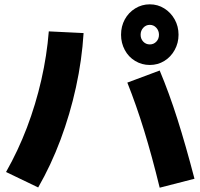

<svg xmlns="http://www.w3.org/2000/svg" viewBox="-20 -871 920 883"><path d="M536.7 -711.1Q536.7 -750 553.9 -781.7Q571.1 -813.3 601.7 -832.2Q632.2 -851.1 668.9 -851.1Q705.6 -851.1 735.6 -832.2Q765.6 -813.3 783.3 -781.7Q801.1 -750 801.1 -711.1Q801.1 -673.3 783.3 -641.1Q765.6 -608.9 735.6 -590.6Q705.6 -572.2 668.9 -572.2Q632.2 -572.2 601.7 -590.6Q571.1 -608.9 553.9 -641.1Q536.7 -673.3 536.7 -711.1ZM711.1 -711.1Q711.1 -730 698.9 -743.3Q686.7 -756.7 668.9 -756.7Q651.1 -756.7 638.9 -743.3Q626.7 -730 626.7 -711.1Q626.7 -692.2 638.9 -679.4Q651.1 -666.7 668.9 -666.7Q686.7 -666.7 698.9 -679.4Q711.1 -692.2 711.1 -711.1ZM714.4 -7.8Q678.9 -153.3 642.8 -270.6Q606.7 -387.8 565.6 -491.1L714.4 -546.7Q757.8 -443.3 796.1 -322.8Q834.4 -202.2 874.4 -48.9ZM7.8 -80Q63.3 -177.8 103.9 -284.4Q144.4 -391.1 170 -503.3Q195.6 -615.6 204.4 -726.7L364.4 -718.9Q356.7 -594.4 329.4 -470Q302.2 -345.6 258.3 -228.3Q214.4 -111.1 155.6 -8.9Z"/></svg>

Font: Paperlogy 8 ExtraBold
Style: Regular
Weight: 800
Designer: redesigned by Lee Juim, glyphs from Gmarket Sans & Montserrat
Foundry: PT&
Version: Version 1.001